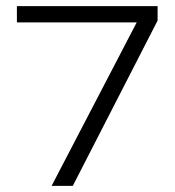

<svg xmlns="http://www.w3.org/2000/svg" viewBox="-20 -605 570 625"><path d="M148 0H217L493 -538V-585H35V-532H425Z"/></svg>

Font: Saira UNSAM Light SC
Style: Regular
Weight: 300
Designer: Hector Gatti with collaboration of the Omnibus-Type team
Foundry: Omnibus-Type
Version: Version 1.072;PS 001.072;hotconv 1.0.88;makeotf.lib2.5.64775